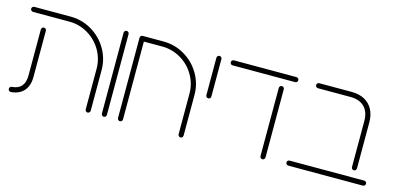

<svg xmlns="http://www.w3.org/2000/svg" viewBox="-55 -828 2344 1136"><g transform="rotate(15 1117.5 -259.5)"><path d="M24.1 -11.5Q24.1 -17.4 28 -21.9Q31.9 -26.3 37.8 -26.7Q116.3 -32.2 116.3 -116.7V-399.6Q116.3 -405.9 120.9 -410.4Q125.6 -414.8 131.9 -414.8Q138.1 -414.8 142.6 -410.4Q147 -405.9 147 -399.6V-116.7Q147 -62.6 119.4 -31.3Q91.9 0 41.1 4.1Q34.4 4.8 29.3 0.2Q24.1 -4.4 24.1 -11.5ZM510.4 4.1Q504.1 4.1 499.6 -0.6Q495.2 -5.2 495.2 -11.5V-259.3Q495.2 -321.1 464.3 -373.7Q433.3 -426.3 380.9 -457Q328.5 -487.8 266.7 -487.8H44.8Q38.5 -487.8 33.9 -492.4Q29.3 -497 29.3 -503.3Q29.3 -509.6 33.9 -514.1Q38.5 -518.5 44.8 -518.5H266.7Q336.7 -518.5 396.3 -483.5Q455.9 -448.5 490.9 -388.9Q525.9 -329.3 525.9 -259.3V-11.5Q525.9 -5.2 521.3 -0.6Q516.7 4.1 510.4 4.1Z M594.1 -12.2V-507Q594.1 -513.3 598.7 -518Q603.3 -522.6 609.6 -522.6Q615.9 -522.6 620.4 -518Q624.8 -513.3 624.8 -507V-12.2Q624.8 -5.9 620.4 -1.3Q615.9 3.3 609.6 3.3Q603.3 3.3 598.7 -1.3Q594.1 -5.9 594.1 -12.2Z M693 -11.5V-503.3H723.7V-11.5Q723.7 -5.2 719.3 -0.6Q714.8 4.1 708.5 4.1Q702.2 4.1 697.6 -0.6Q693 -5.2 693 -11.5ZM1079.6 4.1Q1073.3 4.1 1068.7 -0.6Q1064.1 -5.2 1064.1 -11.5V-259.3Q1064.1 -321.1 1033.3 -373.7Q1002.6 -426.3 950 -457Q897.4 -487.8 835.6 -487.8H708.5Q702.2 -487.8 697.6 -492.4Q693 -497 693 -503.3Q693 -509.6 697.6 -514.1Q702.2 -518.5 708.5 -518.5H835.6Q905.6 -518.5 965.2 -483.5Q1024.8 -448.5 1059.8 -388.9Q1094.8 -329.3 1094.8 -259.3V-11.5Q1094.8 -5.2 1090.4 -0.6Q1085.9 4.1 1079.6 4.1Z M1163 -277.4V-506.7Q1163 -513 1167.6 -517.4Q1172.2 -521.9 1178.5 -521.9Q1184.8 -521.9 1189.3 -517.4Q1193.7 -513 1193.7 -506.7V-277.4Q1193.7 -271.1 1189.3 -266.5Q1184.8 -261.9 1178.5 -261.9Q1172.2 -261.9 1167.6 -266.5Q1163 -271.1 1163 -277.4Z M1251.9 -503.3Q1251.9 -509.6 1256.3 -514.1Q1260.7 -518.5 1267 -518.5H1650.4Q1656.7 -518.5 1661.1 -514.1Q1665.6 -509.6 1665.6 -503.3Q1665.6 -497 1661.1 -492.4Q1656.7 -487.8 1650.4 -487.8H1267Q1260.7 -487.8 1256.3 -492.4Q1251.9 -497 1251.9 -503.3ZM1565.6 -12.2V-429.6Q1565.6 -435.9 1570.2 -440.4Q1574.8 -444.8 1581.1 -444.8Q1587.4 -444.8 1591.9 -440.4Q1596.3 -435.9 1596.3 -429.6V-12.2Q1596.3 -5.9 1591.9 -1.3Q1587.4 3.3 1581.1 3.3Q1574.8 3.3 1570.2 -1.3Q1565.6 -5.9 1565.6 -12.2Z M2105.2 -89.3V-371.5Q2105.2 -427 2075 -457.4Q2044.8 -487.8 1989.6 -487.8H1790Q1783.7 -487.8 1779.3 -492.4Q1774.8 -497 1774.8 -503.3Q1774.8 -509.6 1779.3 -514.1Q1783.7 -518.5 1790 -518.5H1989.6Q2034.4 -518.5 2067.4 -500.7Q2100.4 -483 2118.1 -449.8Q2135.9 -416.7 2135.9 -371.5V-89.3Q2135.9 -83 2131.5 -78.3Q2127 -73.7 2120.7 -73.7Q2114.4 -73.7 2109.8 -78.3Q2105.2 -83 2105.2 -89.3ZM1723.7 -15.6Q1723.7 -21.9 1728.1 -26.3Q1732.6 -30.7 1738.9 -30.7H2195.9Q2202.2 -30.7 2206.7 -26.3Q2211.1 -21.9 2211.1 -15.6Q2211.1 -9.3 2206.7 -4.6Q2202.2 0 2195.9 0H1738.9Q1732.6 0 1728.1 -4.6Q1723.7 -9.3 1723.7 -15.6Z"/></g></svg>

Font: 26F Galaxy Hebrew Ultra Light
Style: Regular
Weight: 200
Designer: C₂₉H₂₅N₃O₅
Version: Version 1.000